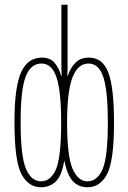

<svg xmlns="http://www.w3.org/2000/svg" viewBox="-20 -780 540 810"><path d="M251 -103Q264 -40 288 -15Q312 10 349 10Q403 10 432 -46Q461 -102 461 -263Q461 -411 437 -474Q413 -537 355 -537Q320 -537 298.5 -515.5Q277 -494 266 -460H264Q265 -475 265 -486Q265 -497 265 -512V-760H239V-512Q239 -497 239 -486Q239 -475 240 -460H238Q228 -495 209.5 -516Q191 -537 156 -537Q98 -537 69.5 -476Q41 -415 41 -266Q41 -101 70.5 -45.5Q100 10 153 10Q190 10 215.5 -14.5Q241 -39 251 -103ZM263 -264Q263 -396 286 -454Q309 -512 353 -512Q398 -512 416.5 -453Q435 -394 435 -264Q435 -116 412.5 -65.5Q390 -15 349 -15Q309 -15 286 -68.5Q263 -122 263 -264ZM67 -266Q67 -400 88 -456Q109 -512 155 -512Q199 -512 218.5 -453.5Q238 -395 238 -264Q238 -116 216 -65.5Q194 -15 153 -15Q112 -15 89.5 -68Q67 -121 67 -266Z"/></svg>

Font: Noto Sans Mono UI Condensed Thin
Style: Regular
Weight: 250
Width: 3
Designer: Monotype Design team
Foundry: Monotype Imaging Inc.
Version: 1.000